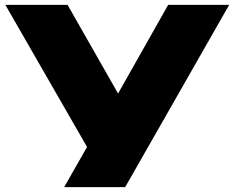

<svg xmlns="http://www.w3.org/2000/svg" viewBox="-20 -770 963 790"><path d="M244 0 383 -244H386L672 -750H923L495 0ZM378 -96 2 -750H258L544 -248Z"/></svg>

Font: Unbounded ExtraBold
Style: Regular
Weight: 800
Designer: Luke Prowse, Jean-Baptiste Morizot, Fátima Lázaro, Florian Runge
Foundry: NaN
Version: Version 1.701;gftools[0.9.28.dev5+ged2979d]